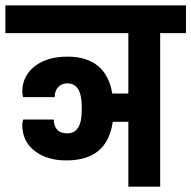

<svg xmlns="http://www.w3.org/2000/svg" viewBox="-32 -701 718 721"><path d="M666.4 -576.5H569.5V0H450V-243.7H391.4Q371.4 -98.6 217.2 -98.6Q142.9 -98.6 97.3 -134.9Q51.7 -171.2 51.7 -231.1Q51.7 -242.8 55.2 -252H169.9Q169.9 -228.9 182.2 -214.6Q194.6 -200.3 221.1 -200.3Q247.6 -200.3 261.3 -221.8Q275 -243.3 275 -286.3V-300.6Q275 -387.9 220.7 -387.9Q199 -387.9 186.1 -373.6Q173.3 -359.3 173.3 -336.2H55.2Q51.7 -345.4 51.7 -355.8Q51.7 -415.7 98.2 -452Q144.7 -488.3 220.7 -488.3Q366.2 -488.3 389.7 -349.7H450V-576.5H-11.7V-680.7H666.4Z"/></svg>

Font: Puralecka Narrow
Style: Bold
Weight: 700
Designer: Hector Gatti, Marcela Romero, Pablo Cosgaya and Nicolas Silva
Version: Version 1.004;PS 001.004;hotconv 1.0.70;makeotf.lib2.5.58329